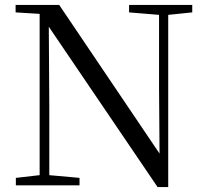

<svg xmlns="http://www.w3.org/2000/svg" viewBox="-20 -748 836 775"><path d="M616 7H659V-688L756 -698V-728H501V-698L622 -688V-395L624 -128L219 -728H43V-698L140 -692V-41L44 -30V0H301V-30L179 -41V-319L177 -640Z"/></svg>

Font: Source Han Serif KR
Style: Regular
Weight: 400
Designer: Ryoko NISHIZUKA 西塚涼子 (kana & ideographs); Frank Grießhammer (Latin, Greek & Cyrillic); Wenlong ZHANG 张文龙 (bopomofo); San
Foundry: Adobe
Version: Version 2.001;hotconv 1.1.0;makeotfexe 2.6.0